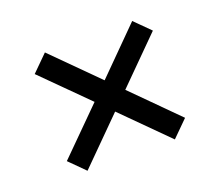

<svg xmlns="http://www.w3.org/2000/svg" viewBox="-85 -672 789 690"><g transform="rotate(-20 310.0 -327.0)"><path d="M142.5 -102 308.5 -268 476 -100.5 537 -161 369.5 -329 535.5 -495 477.5 -553 311.5 -386.5 144 -554 83 -493.5 251 -326 84.5 -160Z"/></g></svg>

Font: FontWithASyntaxHighlighterNightOwl
Style: Regular
Weight: 400
Designer: Riley Cran & the Lettermatic Team
Foundry: Lettermatic
Version: Version 1.000 (FontWithASyntaxHighlighterNightOwl)